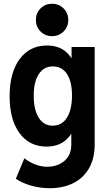

<svg xmlns="http://www.w3.org/2000/svg" viewBox="-20 -781 569 1014"><path d="M242.4 212.9Q192.6 212.9 145.7 199.8Q98.9 186.7 63.5 163.2L108.6 55Q137.3 76.8 168.4 88.3Q199.5 99.7 230 99.7Q263.4 99.7 292.3 86.7Q321.2 73.6 338.9 47.7Q356.6 21.8 356.6 -16.7V-72.9H341.9L362.1 -127.1V-419.1L328.5 -475H357.9V-532.9H480V-18.6Q480 56.1 450.2 107.7Q420.5 159.3 367 186.1Q313.5 212.9 242.4 212.9ZM225.5 -6.9Q135 -6.9 82.9 -78.1Q30.8 -149.3 30.8 -272.7Q30.8 -397.6 83.9 -469.1Q136.9 -540.7 227.8 -540.7Q289.6 -540.7 327.8 -507.7Q366 -474.8 383.7 -415.3Q401.5 -355.7 401.5 -276.2Q401.5 -194.1 383.2 -133.6Q364.9 -73.1 326 -40Q287.1 -6.9 225.5 -6.9ZM257.8 -117.3Q306.8 -117.3 333.5 -159.5Q360.2 -201.8 360.2 -277.3Q360.2 -349.8 333.7 -390.1Q307.2 -430.3 259 -430.3Q211.8 -430.3 185 -389.8Q158.1 -349.4 158.1 -275.7Q158.1 -200.4 184.9 -158.8Q211.6 -117.3 257.8 -117.3ZM255 -590.1Q218.8 -590.1 194.1 -614.8Q169.5 -639.5 169.5 -675.7Q169.5 -711.9 194.1 -736.6Q218.8 -761.2 255 -761.2Q291.3 -761.2 315.9 -736.5Q340.6 -711.8 340.6 -675.6Q340.6 -639.4 315.9 -614.8Q291.2 -590.1 255 -590.1Z"/></svg>

Font: Reddit Sans Condensed
Style: Regular
Weight: 400
Designer: Stephen Hutchings
Foundry: Reddit
Version: Version 1.014